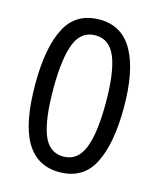

<svg xmlns="http://www.w3.org/2000/svg" viewBox="-111 -804 742 894"><g transform="rotate(15 260.0 -357.5)"><path d="M473 -358Q473 -184 423.5 -87Q374 10 259 10Q153 10 99.5 -79.5Q46 -169 46 -358Q46 -535 96 -630Q146 -725 259 -725Q367 -725 420 -630Q473 -535 473 -358ZM133 -358Q133 -211 161.5 -138Q190 -65 259 -65Q327 -65 356.5 -137.5Q386 -210 386 -358Q386 -504 356.5 -576.5Q327 -649 259 -649Q190 -649 161.5 -576.5Q133 -504 133 -358Z"/></g></svg>

Font: Noto Sans Myanmar SemiCondensed
Style: Regular
Weight: 400
Width: 4
Designer: Monotype Design Team
Foundry: Monotype Imaging Inc.
Version: Version 2.107; ttfautohint (v1.8.4.7-5d5b)